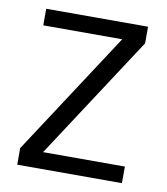

<svg xmlns="http://www.w3.org/2000/svg" viewBox="-67 -603 575 661"><g transform="rotate(10 220.5 -273.0)"><path d="M398 -488C398 -488 398 -546 398 -546C398 -546 42 -546 42 -546C42 -546 42 -488 42 -488C42 -488 318 -488 318 -488C318 -488 37 -58 37 -58C37 -58 37 0 37 0C37 0 403 0 403 0C403 0 403 -58 403 -58C403 -58 117 -58 117 -58C117 -58 398 -488 398 -488Z"/></g></svg>

Font: wox.body
Style: Regular
Weight: 500
Designer: Ninad Kale (Devanagari), Jonny Pinhorn (Latin)
Foundry: Indian Type Foundry
Version: ""